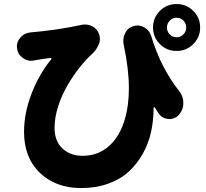

<svg xmlns="http://www.w3.org/2000/svg" viewBox="-20 -870 1040 971"><path d="M605.5 -643.6Q603.5 -653.3 603.5 -664.1Q603.5 -683.6 612.3 -701.2Q625 -728.5 653.3 -737.3Q664.1 -741.2 674.8 -741.2Q692.4 -741.2 710 -731.4Q736.3 -716.8 745.1 -686.5Q793 -527.3 885.7 -410.2Q907.2 -383.8 907.2 -348.6Q907.2 -314.5 884.8 -289.1Q864.3 -267.6 835.9 -267.6Q834 -267.6 831.1 -268.6Q799.8 -270.5 782.2 -296.9Q772.5 -311.5 762.7 -327.1Q760.7 -328.1 758.8 -327.6Q756.8 -327.1 756.8 -325.2Q756.8 -260.7 743.7 -201.7Q730.5 -142.6 701.2 -90.8Q671.9 -39.1 629.9 -1Q587.9 37.1 526.4 59.1Q464.8 81.1 390.6 81.1Q262.7 81.1 182.1 4.4Q101.6 -72.3 101.6 -203.1Q101.6 -298.8 140.1 -397.9Q178.7 -497.1 239.3 -570.3Q240.2 -572.3 239.3 -574.7Q238.3 -577.1 235.4 -577.1Q196.3 -572.3 152.3 -564.5Q145.5 -562.5 137.7 -562.5Q115.2 -562.5 96.7 -576.2Q70.3 -593.8 66.4 -624Q65.4 -628.9 65.4 -634.8Q65.4 -659.2 82 -678.7Q102.5 -703.1 133.8 -706.1Q271.5 -717.8 391.6 -744.1Q400.4 -746.1 409.2 -746.1Q428.7 -746.1 446.3 -737.3Q472.7 -723.6 481.4 -696.3Q485.4 -684.6 485.4 -672.9Q485.4 -658.2 478.5 -643.6Q467.8 -617.2 444.3 -595.7Q415 -569.3 383.8 -530.3Q352.5 -491.2 323.2 -441.9Q293.9 -392.6 274.9 -334.5Q255.9 -276.4 255.9 -223.6Q255.9 -156.2 295.9 -119.1Q335.9 -82 398.4 -82Q489.3 -82 549.8 -149.9Q610.4 -217.8 627 -342.8Q631.8 -380.9 631.8 -423.8Q631.8 -521.5 605.5 -643.6ZM838.4 -696.3Q852.5 -681.6 873 -681.6Q893.6 -681.6 907.7 -696.3Q921.9 -710.9 921.9 -731Q921.9 -751 907.7 -765.6Q893.6 -780.3 873 -780.3Q852.5 -780.3 838.4 -765.6Q824.2 -751 824.2 -731Q824.2 -710.9 838.4 -696.3ZM788.6 -814.9Q823.2 -849.6 873 -849.6Q922.9 -849.6 957.5 -814.9Q992.2 -780.3 992.2 -731Q992.2 -681.6 957.5 -647Q922.9 -612.3 873 -612.3Q823.2 -612.3 788.6 -647Q753.9 -681.6 753.9 -731Q753.9 -780.3 788.6 -814.9Z"/></svg>

Font: Gen Jyuu GothicX Heavy
Style: Bold
Weight: 900
Designer: [Source Han Sans]
Ryoko NISHIZUKA  (kana & ideographs); Paul D. Hunt (Latin, Greek & Cyrillic); Wenlong ZHANG  (bopomofo
Version: Version 1.002.20150607